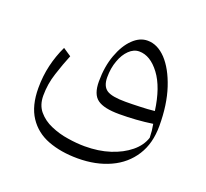

<svg xmlns="http://www.w3.org/2000/svg" viewBox="-108 -482 935 870"><g transform="rotate(20 359.0 -47.0)"><path d="M645.2 -6.7C645.2 -74.8 636.7 -135.2 619.5 -187.1C602.4 -239 580 -279.5 552.9 -308.6C525.2 -337.6 495.7 -351.9 463.8 -351.9C438.6 -351.9 415.2 -341.4 393.3 -320C371 -298.6 353.3 -269 339.5 -231.4C325.7 -193.8 318.6 -151 318.6 -102.9C318.6 -61.4 329 -32.9 350.5 -17.6C371.4 -2.4 406.2 5.2 455.2 5.2C481.4 5.2 508.6 4.3 536.2 2.4C563.3 0.5 590 -2.4 615.7 -6.2C617.6 5.7 619 16.2 620.5 25.7C621.4 35.7 621.9 46.7 622.4 58.6C613.8 85.2 597.1 109 571.9 129.5C546.7 150 516.2 166.2 479.5 178.1C442.9 190 402.4 195.7 358.1 195.7C332.4 195.7 304.8 193.3 275.7 188.6C246.2 184.3 218.6 176.2 192.4 164.8C166.2 153.8 145.2 138.1 128.6 118.6C111.9 99 103.8 73.8 103.8 43.3C103.8 6.7 109.5 -30 121.4 -65.7C132.9 -101.4 144.8 -134.3 157.6 -165.2L118.6 -191.4C102.9 -158.6 91.4 -125.2 83.3 -91C75.2 -56.7 71 -20 71 18.6C71 76.2 82.9 122.4 106.2 157.6C129.5 192.9 161.9 218.6 203.3 234.3C244.8 250 292.4 258.1 346.7 258.1C405.7 258.1 457.6 247.6 502.9 226.7C547.6 206.2 582.4 176.2 607.6 136.7C632.9 97.1 645.2 49.5 645.2 -6.7ZM602.9 -63.3C580.5 -61 556.7 -59 531.9 -58.6C507.1 -57.6 484.3 -57.1 462.9 -57.1C419.5 -57.1 389.5 -62.4 372.9 -73.3C356.2 -84.3 347.6 -104.3 347.6 -133.3C347.6 -162.9 351.9 -189.5 361 -213.8C369.5 -238.1 381.4 -257.1 396.2 -271.4C411 -285.7 427.1 -292.9 444.8 -292.9C480.5 -292.9 513.3 -272.9 543.3 -232.9C573.3 -192.9 592.9 -136.2 602.9 -63.3Z"/></g></svg>

Font: Pinar Light
Style: Regular
Weight: 300
Designer: Amin Abedi
Version: Version 2.00;September 9, 2021;FontCreator 13.0.0.2683 64-bi